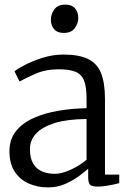

<svg xmlns="http://www.w3.org/2000/svg" viewBox="-20 -803 561 834"><path d="M188 11Q143.5 11 105.5 -5.5Q67.5 -22 44.2 -56.8Q21 -91.5 21 -146Q21 -198.5 49.8 -234Q78.5 -269.5 126.8 -290.8Q175 -312 234.5 -322Q294 -332 356 -333V-375Q356 -424.5 345.5 -452Q335 -479.5 309 -490.8Q283 -502 236 -502Q177.5 -502 133.2 -482.2Q89 -462.5 65 -449L43 -493Q52 -501.5 84.5 -519Q117 -536.5 162.5 -551.2Q208 -566 256 -566Q322.5 -566 362 -547Q401.5 -528 418.8 -485.5Q436 -443 436 -373V-44.5H498V-7.5Q487 -4.5 471 -1Q455 2.5 437.5 5Q420 7.5 405 7.5Q383.5 7.5 373.2 1Q363 -5.5 363 -34.5V-70Q350.5 -59 325.2 -39.8Q300 -20.5 265 -4.8Q230 11 188 11ZM218 -48Q248 -48 287 -65.8Q326 -83.5 356 -109V-286Q273 -285.5 218.5 -268.8Q164 -252 137 -223Q110 -194 110 -156Q110 -116 124.2 -92.2Q138.5 -68.5 163 -58.2Q187.5 -48 218 -48ZM256.5 -660Q229 -660 215 -676.5Q201 -693 201 -717.5Q201 -742 216.2 -762.5Q231.5 -783 263.5 -783H264.5Q292 -783 306 -766.5Q320 -750 320 -725.5Q320 -701 304.8 -680.5Q289.5 -660 257.5 -660Z"/></svg>

Font: Merriweather Light 18pt Light
Style: Regular
Weight: 300
Version: Version 2.100